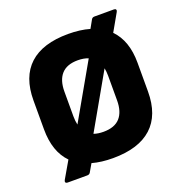

<svg xmlns="http://www.w3.org/2000/svg" viewBox="-135 -821 933 987"><g transform="rotate(-20 331.5 -327.5)"><path d="M68 50Q60 50 57 45.5Q54 41 58 33L112 -60Q47 -126 47 -249V-406Q47 -535 119 -601Q191 -667 331 -667Q397 -667 448 -652L472 -695Q477 -705 489 -705H596Q604 -705 606.5 -700Q609 -695 605 -688L551 -593Q616 -527 616 -406V-249Q616 -120 543.5 -54Q471 12 331 12Q267 12 217 -2L192 41Q187 50 175 50ZM212 -260Q212 -234 217 -213L388 -513Q364 -523 331 -523Q271 -523 241.5 -490Q212 -457 212 -395ZM331 -132Q392 -132 421.5 -165Q451 -198 451 -260V-395Q451 -418 447 -437L278 -140Q301 -132 331 -132Z"/></g></svg>

Font: Sofia Sans Black
Style: Regular
Weight: 900
Designer: Botio Nikoltchev, Ani Petrova
Foundry: lettersoup
Version: Version 4.100; ttfautohint (v1.8.3)